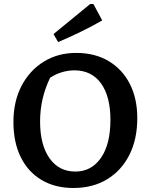

<svg xmlns="http://www.w3.org/2000/svg" viewBox="-20 -927 751 958"><path d="M346 11Q255 11 187.5 -29Q120 -69 83.5 -143Q47 -217 47 -318Q47 -421 87.5 -498.5Q128 -576 198.5 -619.5Q269 -663 360 -663Q453 -663 521.5 -622.5Q590 -582 627.5 -509Q665 -436 665 -338Q665 -232 625.5 -154Q586 -76 514.5 -32.5Q443 11 346 11ZM356 -71Q436 -71 483.5 -139Q531 -207 531 -329Q531 -446 484 -511Q437 -576 351 -576Q321 -576 290 -567Q259 -558 230 -539Q180 -436 180 -321Q180 -204 227 -137.5Q274 -71 356 -71ZM270 -717 247 -757 430 -907H446L490 -825Q436 -794 381 -767.5Q326 -741 270 -717Z"/></svg>

Font: Piazzolla SC SemiBold
Style: Regular
Weight: 600
Designer: Juan Pablo del Peral
Foundry: Huerta Tipografica
Version: Version 1.330